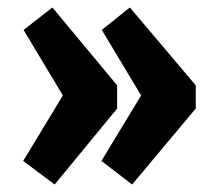

<svg xmlns="http://www.w3.org/2000/svg" viewBox="-20 -497 567 513"><path d="M503 -269V-207L333 -4L251 -67L357 -242L252 -417L327 -477ZM293 -269V-207L126 -4L42 -67L148 -242L43 -417L120 -477Z"/></svg>

Font: Passion One
Style: Regular
Weight: 400
Designer: Alejandro Lo Celso
Foundry: Fontstage
Version: Version 1.001